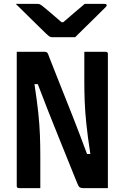

<svg xmlns="http://www.w3.org/2000/svg" viewBox="-20 -966 640 986"><path d="M187 0H77Q66 0 66 -11V-700H210Q218 -700 222.5 -695.5Q227 -691 235 -667Q251 -625 281 -550.5Q311 -476 349 -379.5Q387 -283 427 -175H444Q430 -266 423.5 -329.5Q417 -393 415 -444Q413 -495 413 -549V-700H523Q534 -700 534 -689V0H406Q396 0 389.5 -4Q383 -8 375 -29Q334 -132 281 -262Q228 -392 174 -534H157Q170 -449 176.5 -387.5Q183 -326 185 -273.5Q187 -221 187 -162ZM366 -775H247Q240 -775 234.5 -778.5Q229 -782 215 -795Q205 -805 178.5 -830.5Q152 -856 120.5 -887.5Q89 -919 61 -946H169Q180 -946 184.5 -944Q189 -942 197 -936Q211 -925 235.5 -904Q260 -883 296 -852H305Q339 -882 366 -904.5Q393 -927 415 -946H516Q528 -946 528 -939Q528 -935 524 -931Q520 -927 506 -913Q489 -896 462.5 -870Q436 -844 410 -818.5Q384 -793 366 -775Z"/></svg>

Font: Recursive Mn Lnr St SmB
Style: Regular
Weight: 600
Monospace: yes
Version: Version 1.079;hotconv 1.0.112;makeotfexe 2.5.65598; ttfautoh